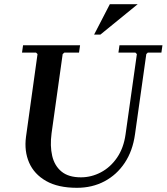

<svg xmlns="http://www.w3.org/2000/svg" viewBox="-20 -886 795 916"><path d="M550 -670H755L750 -635H685L678 -628L624 -245Q613 -166 575 -109Q537 -52 478.5 -21Q420 10 347 10Q257 10 200 -22.5Q143 -55 119 -110Q95 -165 104 -233L159 -628L152 -635H85L90 -670H362L357 -635H287L279 -628L226 -250Q218 -190 229 -142.5Q240 -95 273.5 -67.5Q307 -40 366 -40Q416 -40 461.5 -64Q507 -88 538.5 -134Q570 -180 579 -245L633 -628L626 -635H545ZM637 -866 459 -721H429L504 -866Z"/></svg>

Font: Brygada 1918 SemiBold
Style: Italic
Weight: 600
Italic angle: -8°
Designer: Mateusz Machalski | Borys Kosmynka | Przemek Hoffer
Foundry: NIEPODLEGLA 2018
Version: Version 3.006